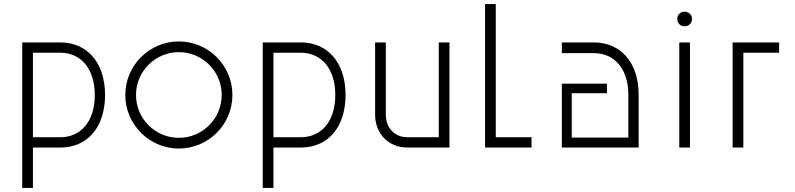

<svg xmlns="http://www.w3.org/2000/svg" viewBox="-20 -730 3935 950"><path d="M279 -51H143V-469H279C379 -469 449 -391 449 -260C449 -127 378 -51 279 -51ZM90 200H143V0H279C407 0 499 -93 500 -260C499 -427 406 -520 279 -520H90Z M865 -48C748 -48 653 -143 653 -260C653 -377 748 -472 865 -472C982 -472 1077 -377 1077 -260C1077 -143 982 -48 865 -48ZM600 -260C600 -114 719 5 865 5C1011 5 1130 -114 1130 -260C1130 -406 1011 -525 865 -525C719 -525 600 -406 600 -260Z M1469 -51H1333V-469H1469C1569 -469 1639 -391 1639 -260C1639 -127 1568 -51 1469 -51ZM1280 200H1333V0H1469C1597 0 1689 -93 1690 -260C1689 -427 1596 -520 1469 -520H1280Z M2204 -520H2151V-51H1995C1933 -51 1889 -97 1889 -163V-520H1836V-163C1836 -68 1903 0 1995 0H2204Z M2610 0V-51H2433V-710H2380V0Z M3089 -260V-49H2809V-269H2983V-316H2760V0H3140V-260C3140 -427 3046 -520 2919 -520H2760V-467H2919C3019 -467 3089 -391 3089 -260Z M3341 0H3394V-520H3341ZM3331 -636C3331 -615 3347 -600 3367 -600C3388 -600 3404 -615 3404 -636C3404 -657 3388 -672 3367 -672C3347 -672 3331 -657 3331 -636Z M3835 -469V-520H3605V0H3658V-469Z"/></svg>

Font: Grotesk 01 Extrafine
Style: Bold
Weight: 400
Designer: Frank Adebiaye, contributions by Jérémy Landes, Ariel Martín Pérez
Foundry: Velvetyne Type Foundry
Version: Version 3.000;Glyphs 3.1.2 (3150)